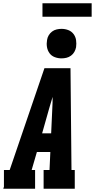

<svg xmlns="http://www.w3.org/2000/svg" viewBox="-35 -1151 579 1171"><path d="M-15 0 -11 -12V-114H24L236 -735H395L401 -114H421V0H231V-114H267L272 -224H190L158 -114H179V0ZM277 -338 284 -490Q285 -507 285.5 -524.5Q286 -542 286 -560Q281 -543 275.5 -525.5Q270 -508 265 -490L222 -338ZM340 -795Q319 -795 299 -802.5Q279 -810 267 -826.5Q255 -843 251.5 -864Q248 -885 252 -907Q254 -922 262 -935.5Q270 -949 282.5 -958.5Q295 -968 310.5 -971.5Q326 -975 340 -975Q362 -975 381.5 -967.5Q401 -960 413.5 -943.5Q426 -927 429 -906Q432 -885 429 -863Q426 -848 418.5 -834.5Q411 -821 398 -811.5Q385 -802 370 -798.5Q355 -795 340 -795ZM224 -1049V-1131H524V-1049Z"/></svg>

Font: Iosevka Slab Heavy
Style: Italic
Weight: 900
Italic angle: -9°
Monospace: yes
Designer: Belleve Invis
Foundry: Belleve Invis
Version: Version 11.1.0; ttfautohint (v1.8.3)